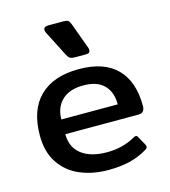

<svg xmlns="http://www.w3.org/2000/svg" viewBox="-112 -827 822 931"><g transform="rotate(-15 299.0 -361.5)"><path d="M263 -577 197 -706Q193 -714 193 -721Q193 -738 218 -738H291Q310 -738 316.5 -733Q323 -728 328 -714L376 -583Q378 -579 378 -571Q378 -555 356 -555H304Q286 -555 278 -559.5Q270 -564 263 -577ZM39 -232Q39 -361 108 -428Q177 -495 304 -495Q430 -495 494.5 -430Q559 -365 559 -242Q559 -207 527 -207H160Q160 -141 206 -105.5Q252 -70 334 -70Q413 -70 476 -106Q483 -110 487 -110Q494 -110 498 -101L522 -58Q525 -52 525 -47Q525 -40 516 -34Q475 -9 427.5 3Q380 15 318 15Q240 15 177 -11.5Q114 -38 76.5 -93.5Q39 -149 39 -232ZM443 -281Q443 -343 408.5 -378Q374 -413 305 -413Q235 -413 197.5 -377Q160 -341 160 -281Z"/></g></svg>

Font: Mitr
Style: Regular
Weight: 400
Designer: Thanarat Vachiruckul
Foundry: Cadson Demak
Version: Version 1.002